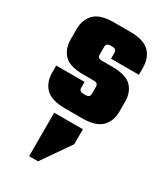

<svg xmlns="http://www.w3.org/2000/svg" viewBox="-197 -584 839 968"><g transform="rotate(30 222.5 -100.0)"><path d="M255 -132V-172Q255 -183 249 -188.5Q243 -194 230 -194H169Q89 -194 57 -227.5Q25 -261 25 -317V-375Q25 -431 58.5 -465Q92 -499 172 -499H265Q345 -499 378.5 -465Q412 -431 412 -375V-333H250V-367Q250 -378 244 -383.5Q238 -389 225 -389H215Q202 -389 196 -383.5Q190 -378 190 -367V-323Q190 -312 196 -306.5Q202 -301 215 -301H276Q356 -301 388 -268Q420 -235 420 -179V-124Q420 -68 386.5 -34Q353 0 273 0H175Q95 0 61.5 -34Q28 -68 28 -124V-165H193V-132Q193 -121 199 -115.5Q205 -110 218 -110H230Q243 -110 249 -115.5Q255 -121 255 -132ZM138 46H305V133L190 299H138Z"/></g></svg>

Font: Teko Variable Light
Style: Regular
Weight: 300
Designer: Manushi Parikh, Jonny Pinhorn
Foundry: Indian Type Foundry
Version: Version 3.000